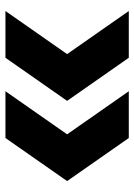

<svg xmlns="http://www.w3.org/2000/svg" viewBox="85 -599 488 698"><g transform="rotate(90 329.0 -250.0)"><path d="M20 -25.8 176.7 -250 20 -474.2H190L346.7 -250L190 -25.8ZM311.7 -25.8 468.3 -250 311.7 -474.2H481.7L638.3 -250L481.7 -25.8Z"/></g></svg>

Font: Funnel Display Light ExtraBold
Style: Regular
Weight: 800
Version: Version 1.000